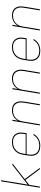

<svg xmlns="http://www.w3.org/2000/svg" viewBox="1408 -2184 783 3640"><g transform="rotate(-90 1800.0 -363.5)"><path d="M62 0 183 -735H204L121 -230L492 -520H524L225 -287L438 0H413L209 -274L116 -201L83 0Z M857 8Q827 8 797.5 2.5Q768 -3 743.5 -17.5Q719 -32 701 -54.5Q683 -77 675 -104.5Q667 -132 667 -162.5Q667 -193 672 -223L688 -323Q693 -351 702.5 -378Q712 -405 728 -429.5Q744 -454 767 -474Q790 -494 817 -506.5Q844 -519 872 -523.5Q900 -528 927 -528Q957 -528 985.5 -522Q1014 -516 1037.5 -501Q1061 -486 1077 -463Q1093 -440 1100.5 -413Q1108 -386 1107.5 -356Q1107 -326 1102 -297L1094 -251H697L692 -220Q688 -193 688 -165.5Q688 -138 695.5 -113Q703 -88 718.5 -67.5Q734 -47 756.5 -34Q779 -21 805.5 -16Q832 -11 860 -11Q889 -11 918.5 -17Q948 -23 975 -37.5Q1002 -52 1024.5 -75Q1047 -98 1062 -125L1080 -116Q1063 -87 1038.5 -62Q1014 -37 984.5 -21Q955 -5 922 1.5Q889 8 857 8ZM1076 -269 1081 -300Q1086 -326 1086.5 -353Q1087 -380 1080.5 -404.5Q1074 -429 1060.5 -450Q1047 -471 1026 -484.5Q1005 -498 979.5 -503.5Q954 -509 927 -509Q902 -509 876 -504.5Q850 -500 826 -488.5Q802 -477 781 -459Q760 -441 745 -418.5Q730 -396 721.5 -370.5Q713 -345 709 -320L700 -269Z M1243 0 1329 -520H1350L1333 -416Q1347 -442 1368.5 -464.5Q1390 -487 1417 -501.5Q1444 -516 1473 -522Q1502 -528 1530 -528Q1559 -528 1587 -521.5Q1615 -515 1637 -499.5Q1659 -484 1673 -461Q1687 -438 1693.5 -411Q1700 -384 1699.5 -355Q1699 -326 1694 -297L1645 0H1624L1673 -300Q1678 -326 1678.5 -352Q1679 -378 1673.5 -402.5Q1668 -427 1655 -448Q1642 -469 1622.5 -483Q1603 -497 1578 -503Q1553 -509 1527 -509Q1503 -509 1477.5 -504.5Q1452 -500 1428.5 -488Q1405 -476 1385 -457.5Q1365 -439 1351 -417Q1337 -395 1329 -370.5Q1321 -346 1317 -321L1264 0Z M1843 0 1929 -520H1950L1933 -416Q1947 -442 1968.5 -464.5Q1990 -487 2017 -501.5Q2044 -516 2073 -522Q2102 -528 2130 -528Q2159 -528 2187 -521.5Q2215 -515 2237 -499.5Q2259 -484 2273 -461Q2287 -438 2293.5 -411Q2300 -384 2299.5 -355Q2299 -326 2294 -297L2245 0H2224L2273 -300Q2278 -326 2278.5 -352Q2279 -378 2273.5 -402.5Q2268 -427 2255 -448Q2242 -469 2222.5 -483Q2203 -497 2178 -503Q2153 -509 2127 -509Q2103 -509 2077.5 -504.5Q2052 -500 2028.5 -488Q2005 -476 1985 -457.5Q1965 -439 1951 -417Q1937 -395 1929 -370.5Q1921 -346 1917 -321L1864 0Z M2657 8Q2627 8 2597.5 2.5Q2568 -3 2543.5 -17.5Q2519 -32 2501 -54.5Q2483 -77 2475 -104.5Q2467 -132 2467 -162.5Q2467 -193 2472 -223L2488 -323Q2493 -351 2502.5 -378Q2512 -405 2528 -429.5Q2544 -454 2567 -474Q2590 -494 2617 -506.5Q2644 -519 2672 -523.5Q2700 -528 2727 -528Q2757 -528 2785.5 -522Q2814 -516 2837.5 -501Q2861 -486 2877 -463Q2893 -440 2900.5 -413Q2908 -386 2907.5 -356Q2907 -326 2902 -297L2894 -251H2497L2492 -220Q2488 -193 2488 -165.5Q2488 -138 2495.5 -113Q2503 -88 2518.5 -67.5Q2534 -47 2556.5 -34Q2579 -21 2605.5 -16Q2632 -11 2660 -11Q2689 -11 2718.5 -17Q2748 -23 2775 -37.5Q2802 -52 2824.5 -75Q2847 -98 2862 -125L2880 -116Q2863 -87 2838.5 -62Q2814 -37 2784.5 -21Q2755 -5 2722 1.5Q2689 8 2657 8ZM2876 -269 2881 -300Q2886 -326 2886.5 -353Q2887 -380 2880.5 -404.5Q2874 -429 2860.5 -450Q2847 -471 2826 -484.5Q2805 -498 2779.5 -503.5Q2754 -509 2727 -509Q2702 -509 2676 -504.5Q2650 -500 2626 -488.5Q2602 -477 2581 -459Q2560 -441 2545 -418.5Q2530 -396 2521.5 -370.5Q2513 -345 2509 -320L2500 -269Z M3043 0 3129 -520H3150L3133 -416Q3147 -442 3168.5 -464.5Q3190 -487 3217 -501.5Q3244 -516 3273 -522Q3302 -528 3330 -528Q3359 -528 3387 -521.5Q3415 -515 3437 -499.5Q3459 -484 3473 -461Q3487 -438 3493.5 -411Q3500 -384 3499.5 -355Q3499 -326 3494 -297L3445 0H3424L3473 -300Q3478 -326 3478.5 -352Q3479 -378 3473.5 -402.5Q3468 -427 3455 -448Q3442 -469 3422.5 -483Q3403 -497 3378 -503Q3353 -509 3327 -509Q3303 -509 3277.5 -504.5Q3252 -500 3228.5 -488Q3205 -476 3185 -457.5Q3165 -439 3151 -417Q3137 -395 3129 -370.5Q3121 -346 3117 -321L3064 0Z"/></g></svg>

Font: Iosevka Aile Thin
Style: Italic
Weight: 100
Italic angle: -9°
Designer: Belleve Invis
Foundry: Belleve Invis
Version: Version 31.1.0; ttfautohint (v1.8.4)